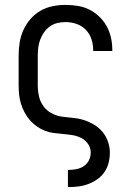

<svg xmlns="http://www.w3.org/2000/svg" viewBox="-20 -548 540 783"><path d="M257 215V145H258Q274 145 290.5 142Q307 139 321 130Q335 121 342.5 106Q350 91 350 74Q350 55 339 39Q328 23 311 14.5Q294 6 275 3Q256 0 237 -1.5Q218 -3 199 -5.5Q180 -8 162.5 -15Q145 -22 129.5 -33Q114 -44 101.5 -58.5Q89 -73 80 -90Q71 -107 65.5 -125Q60 -143 58 -162Q56 -181 56 -200V-320Q56 -347 60 -373.5Q64 -400 75 -424.5Q86 -449 103.5 -469.5Q121 -490 144 -503.5Q167 -517 193.5 -522.5Q220 -528 247 -528Q272 -528 297 -524Q322 -520 344 -509Q366 -498 384.5 -480.5Q403 -463 415 -441Q427 -419 432.5 -394.5Q438 -370 438 -345V-340H360V-343Q360 -366 353 -388Q346 -410 330 -426.5Q314 -443 292 -450.5Q270 -458 247 -458Q230 -458 213.5 -454Q197 -450 183 -440Q169 -430 159.5 -416Q150 -402 144 -386.5Q138 -371 136 -354Q134 -337 134 -320V-200Q134 -177 139 -155Q144 -133 157.5 -114.5Q171 -96 191.5 -85.5Q212 -75 234.5 -72Q257 -69 279.5 -67Q302 -65 323.5 -58Q345 -51 364.5 -39Q384 -27 398.5 -9.5Q413 8 420.5 30Q428 52 428 74Q428 95 423 115.5Q418 136 406 153.5Q394 171 377 183Q360 195 340 202.5Q320 210 299.5 212.5Q279 215 258 215Z"/></svg>

Font: Iosevka srxl
Style: Regular
Weight: 400
Monospace: yes
Designer: Belleve Invis
Foundry: Belleve Invis
Version: Version 33.0.1; ttfautohint (v1.8.3)